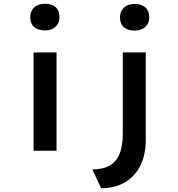

<svg xmlns="http://www.w3.org/2000/svg" viewBox="-20 -808 953 1029"><path d="M160 0V-527H283V0ZM221 -645Q183 -645 162.5 -663.5Q142 -682 142 -716Q142 -748 163 -768Q184 -788 221 -788Q258 -788 278.5 -769.5Q299 -751 299 -716Q299 -685 278 -665Q257 -645 221 -645ZM522 201 475 100Q533 100 569 78.5Q605 57 621.5 15Q638 -27 638 -88V-527H761V-59Q761 24 731 82Q701 140 647 170.5Q593 201 522 201ZM701 -644Q664 -644 643.5 -662.5Q623 -681 623 -715Q623 -747 644 -767Q665 -787 701 -787Q739 -787 759.5 -768Q780 -749 780 -715Q780 -684 759 -664Q738 -644 701 -644Z"/></svg>

Font: Lexend Giga Medium
Style: Regular
Weight: 500
Designer: Bonnie Shaver-Troup, Thomas Jockin
Foundry: Lexend
Version: Version 1.007